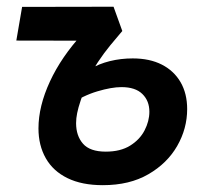

<svg xmlns="http://www.w3.org/2000/svg" viewBox="-20 -538 626 568"><path d="M284.2 9.8Q222.2 9.8 179.7 -11Q137.2 -31.7 115.5 -69.8Q93.8 -107.9 93.8 -158.2Q93.8 -223.6 127.7 -296.9Q161.6 -370.1 224.6 -438.5L289.1 -417.5L28.3 -418L45.4 -517.6L315.9 -518.1L341.8 -446.3Q325.2 -426.8 306.4 -404.1Q287.6 -381.3 269.8 -354.5Q252 -327.6 237.8 -295.4Q226.1 -263.2 218.8 -241.2Q211.4 -219.2 208.3 -203.6Q205.1 -188 205.1 -173.8Q205.1 -136.2 225.6 -112.8Q246.1 -89.4 293 -89.4Q336.4 -89.4 365 -107.2Q393.6 -125 407.7 -152.3Q421.9 -179.7 421.9 -207.5Q421.9 -239.7 401.1 -260Q380.4 -280.3 339.4 -280.3Q310.1 -280.3 268.1 -267.8Q226.1 -255.4 182.6 -226.6L216.3 -359.9L247.1 -334Q272.5 -349.1 304.9 -357.2Q337.4 -365.2 372.6 -365.2Q422.9 -365.2 458.7 -346.9Q494.6 -328.6 514.2 -294.9Q533.7 -261.2 533.7 -215.3Q533.7 -157.7 504.2 -106.2Q474.6 -54.7 418.9 -22.5Q363.3 9.8 284.2 9.8Z"/></svg>

Font: Cascadia Mono Medium
Style: Italic
Weight: 500
Italic angle: -10°
Monospace: yes
Designer: Aaron Bell
Foundry: Saja Typeworks
Version: Version 2407.024